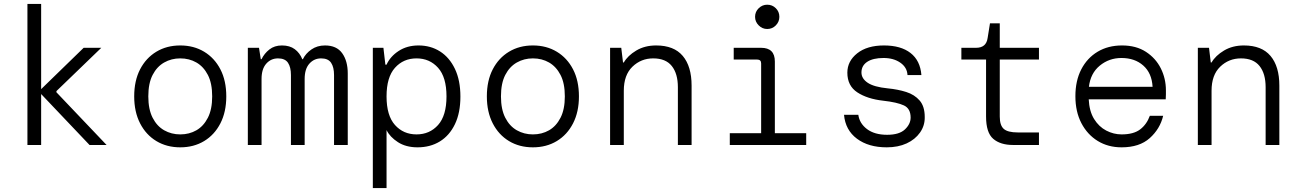

<svg xmlns="http://www.w3.org/2000/svg" viewBox="-20 -740 6640 980"><path d="M120 0V-720H190V-285L407 -496H497L268 -275V-269L524 0H437L190 -260V0Z M900 12Q831 12 778 -20Q725 -52 695 -110.5Q665 -169 665 -248Q665 -328 695 -386Q725 -444 778 -476Q831 -508 900 -508Q969 -508 1022 -476Q1075 -444 1105 -386Q1135 -328 1135 -248Q1135 -169 1105 -110.5Q1075 -52 1022 -20Q969 12 900 12ZM900 -54Q946 -54 982.5 -75Q1019 -96 1041 -139Q1063 -182 1063 -248Q1063 -315 1041 -357.5Q1019 -400 982.5 -421Q946 -442 900 -442Q855 -442 818 -421Q781 -400 759 -357.5Q737 -315 737 -248Q737 -182 759 -139Q781 -96 818 -75Q855 -54 900 -54Z M1245 0V-496H1302L1311 -438H1315Q1329 -467 1355 -487.5Q1381 -508 1419 -508Q1459 -508 1484.5 -489Q1510 -470 1523 -438H1526Q1540 -467 1569.5 -487.5Q1599 -508 1639 -508Q1698 -508 1726.5 -468.5Q1755 -429 1755 -365V0H1685V-357Q1685 -397 1670 -419.5Q1655 -442 1619 -442Q1583 -442 1559 -415Q1535 -388 1535 -337V0H1465V-357Q1465 -397 1450 -419.5Q1435 -442 1399 -442Q1363 -442 1339 -415Q1315 -388 1315 -337V0Z M1883 220V-496H1937L1947 -410H1953Q1972 -452 2015 -480Q2058 -508 2116 -508Q2178 -508 2226 -477.5Q2274 -447 2302 -388.5Q2330 -330 2330 -247Q2330 -164 2302 -106Q2274 -48 2225 -18Q2176 12 2111 12Q2052 12 2011 -14.5Q1970 -41 1953 -76V220ZM2106 -54Q2173 -54 2216 -102Q2259 -150 2259 -248Q2259 -346 2216 -394Q2173 -442 2106 -442Q2039 -442 1996 -394Q1953 -346 1953 -248Q1953 -150 1996 -102Q2039 -54 2106 -54Z M2700 12Q2631 12 2578 -20Q2525 -52 2495 -110.5Q2465 -169 2465 -248Q2465 -328 2495 -386Q2525 -444 2578 -476Q2631 -508 2700 -508Q2769 -508 2822 -476Q2875 -444 2905 -386Q2935 -328 2935 -248Q2935 -169 2905 -110.5Q2875 -52 2822 -20Q2769 12 2700 12ZM2700 -54Q2746 -54 2782.5 -75Q2819 -96 2841 -139Q2863 -182 2863 -248Q2863 -315 2841 -357.5Q2819 -400 2782.5 -421Q2746 -442 2700 -442Q2655 -442 2618 -421Q2581 -400 2559 -357.5Q2537 -315 2537 -248Q2537 -182 2559 -139Q2581 -96 2618 -75Q2655 -54 2700 -54Z M3094 0V-496H3151L3160 -421H3164Q3184 -456 3227.5 -482Q3271 -508 3329 -508Q3420 -508 3465 -454.5Q3510 -401 3510 -303V0H3440V-295Q3440 -364 3409 -403Q3378 -442 3314 -442Q3252 -442 3208 -399.5Q3164 -357 3164 -277V0Z M3896 -592Q3871 -592 3852.5 -610.5Q3834 -629 3834 -654Q3834 -680 3852.5 -698Q3871 -716 3896 -716Q3922 -716 3940 -698Q3958 -680 3958 -654Q3958 -629 3940 -610.5Q3922 -592 3896 -592ZM3705 0V-60H3865V-416Q3865 -436 3845 -436H3725V-496H3865Q3935 -496 3935 -426V-60H4095V0Z M4506 12Q4413 12 4354 -32Q4295 -76 4288 -154H4361Q4367 -110 4405.5 -81Q4444 -52 4508 -52Q4570 -52 4599 -79.5Q4628 -107 4628 -140Q4628 -186 4593.5 -202Q4559 -218 4488 -226Q4407 -235 4356 -268.5Q4305 -302 4305 -369Q4305 -428 4355.5 -468Q4406 -508 4492 -508Q4578 -508 4627.5 -469.5Q4677 -431 4683 -357H4612Q4610 -396 4575.5 -420Q4541 -444 4490 -444Q4436 -444 4406.5 -424.5Q4377 -405 4377 -370Q4377 -339 4409 -317.5Q4441 -296 4511 -289Q4563 -284 4605.5 -270.5Q4648 -257 4674 -227Q4700 -197 4700 -143Q4701 -99 4676 -63.5Q4651 -28 4607.5 -8Q4564 12 4506 12Z M5151 0Q5086 0 5049.5 -31.5Q5013 -63 5013 -145V-436H4887V-496H4962Q5014 -496 5021 -546L5033 -621H5083V-496H5283V-436H5083V-145Q5083 -100 5103.5 -82Q5124 -64 5175 -64H5283V0Z M5705 12Q5636 12 5583 -20.5Q5530 -53 5499.5 -111.5Q5469 -170 5469 -249Q5469 -328 5499 -386Q5529 -444 5582.5 -476Q5636 -508 5707 -508Q5779 -508 5829 -475.5Q5879 -443 5905 -391Q5931 -339 5931 -279Q5931 -269 5931 -258Q5931 -247 5930 -233H5537Q5540 -172 5564.5 -132.5Q5589 -93 5626.5 -73.5Q5664 -54 5705 -54Q5766 -54 5799.5 -79.5Q5833 -105 5849 -149H5917Q5901 -82 5848.5 -35Q5796 12 5705 12ZM5704 -444Q5641 -444 5593.5 -405Q5546 -366 5538 -297H5863Q5859 -367 5815.5 -405.5Q5772 -444 5704 -444Z M6094 0V-496H6151L6160 -421H6164Q6184 -456 6227.5 -482Q6271 -508 6329 -508Q6420 -508 6465 -454.5Q6510 -401 6510 -303V0H6440V-295Q6440 -364 6409 -403Q6378 -442 6314 -442Q6252 -442 6208 -399.5Q6164 -357 6164 -277V0Z"/></svg>

Font: DM Mono Light
Style: Regular
Weight: 300
Designer: Colophon Foundry
Foundry: Colophon Foundry
Version: Version 1.000; ttfautohint (v1.8.2.53-6de2)